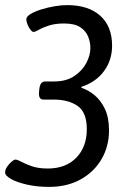

<svg xmlns="http://www.w3.org/2000/svg" viewBox="-26 -726 516 752"><path d="M166 6Q119 6 79.5 -3Q40 -12 17 -25Q-6 -38 -6 -51Q-6 -61 1.5 -72.5Q9 -84 19 -92.5Q29 -101 34 -101Q42 -101 57.5 -92.5Q73 -84 98.5 -75Q124 -66 161 -66Q232 -66 273 -108.5Q314 -151 314 -220Q314 -286 278 -311Q242 -336 184 -336H144Q124 -336 127 -366L128 -377Q131 -407 151 -407H187Q234 -407 265.5 -428.5Q297 -450 312.5 -480Q328 -510 328 -538Q328 -560 319.5 -582Q311 -604 289 -619Q267 -634 225 -634Q190 -634 165.5 -626Q141 -618 126.5 -609.5Q112 -601 105 -601Q100 -601 93 -610Q86 -619 81.5 -631Q77 -643 77 -650Q77 -661 93.5 -671Q110 -681 135.5 -689Q161 -697 188 -701.5Q215 -706 237 -706Q320 -706 366.5 -664.5Q413 -623 413 -547Q413 -490 381 -447Q349 -404 293 -386V-382Q319 -374 344 -353.5Q369 -333 385 -299Q401 -265 401 -215Q401 -154 372.5 -104Q344 -54 291 -24Q238 6 166 6Z"/></svg>

Font: Asap Condensed Condensed Regular
Style: Italic
Weight: 400
Width: 3
Italic angle: -6°
Designer: Pablo Cosgaya
Foundry: Omnibus-Type
Version: Version 3.001; ttfautohint (v1.8.4.7-5d5b)